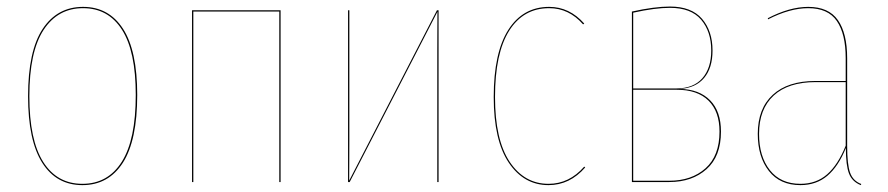

<svg xmlns="http://www.w3.org/2000/svg" viewBox="-20 -548 2673 578"><path d="M393.1 -262.2Q393.1 -125.5 349.9 -58.1Q306.6 9.3 228 9.3Q149.9 9.3 107.2 -57.9Q64.5 -125 64.5 -258.3Q64.5 -394.5 108.4 -460.9Q152.3 -527.3 230 -527.3Q307.6 -527.3 350.3 -461.4Q393.1 -395.5 393.1 -262.2ZM68.4 -258.3Q68.4 -126.5 110.1 -60.5Q151.9 5.4 228 5.4Q304.7 5.4 346.7 -61Q388.7 -127.4 388.7 -262.2Q388.7 -393.6 347.2 -458.5Q305.7 -523.4 230 -523.4Q154.3 -523.4 111.3 -458Q68.4 -392.6 68.4 -258.3Z M820.8 0V-513.2H562V0H558.1V-517.1H824.7V0Z M1300.3 -517.1V0H1296.4V-394Q1296.4 -414.1 1296.6 -453.6Q1296.9 -493.2 1296.9 -512.7L1032.7 0H1027.8V-517.1H1031.7V-123.5Q1031.7 -104 1031.5 -64.5Q1031.2 -24.9 1031.2 -4.4L1295.4 -517.1Z M1633.3 -527.3Q1694.3 -527.3 1738.8 -477.1L1735.4 -474.6Q1692.4 -523.4 1633.3 -523.4Q1555.7 -523.4 1512.9 -455.6Q1470.2 -387.7 1470.2 -255.9Q1470.2 -127 1514.4 -60.8Q1558.6 5.4 1631.3 5.4Q1693.4 5.4 1738.8 -46.4L1741.7 -43.9Q1695.3 9.3 1631.3 9.3Q1557.1 9.3 1511.7 -58.1Q1466.3 -125.5 1466.3 -255.9Q1466.3 -389.2 1510.3 -458.3Q1554.2 -527.3 1633.3 -527.3Z M2027.3 -280.3Q2085 -279.3 2117.7 -246.1Q2150.4 -212.9 2150.4 -151.9Q2150.4 -77.1 2106.9 -38.6Q2063.5 0 1995.1 0H1882.3V-513.2Q1950.2 -528.3 1997.1 -528.3Q2061.5 -528.3 2093.3 -491.5Q2125 -454.6 2125 -396Q2125 -343.3 2099.6 -313.2Q2074.2 -283.2 2027.3 -280.3ZM1997.1 -524.4Q1952.1 -524.4 1886.2 -509.8V-281.7H2015.1Q2067.4 -281.7 2094.2 -312.3Q2121.1 -342.8 2121.1 -396Q2121.1 -453.1 2090.6 -488.8Q2060.1 -524.4 1997.1 -524.4ZM1995.1 -3.9Q2062 -3.9 2104 -41.5Q2146 -79.1 2146 -151.9Q2146 -212.4 2112.8 -245.1Q2079.6 -277.8 2017.1 -277.8H1886.2V-3.9Z M2530.3 -108.4Q2530.3 -53.2 2539.1 -28.3Q2547.9 -3.4 2572.8 5.9L2571.3 9.3Q2545.4 -1 2535.9 -25.4Q2526.4 -49.8 2526.4 -102.5Q2503.9 -46.9 2470.7 -18.8Q2437.5 9.3 2389.6 9.3Q2328.1 9.3 2294.7 -33.2Q2261.2 -75.7 2261.2 -145Q2261.2 -221.2 2306.4 -262.7Q2351.6 -304.2 2434.6 -304.2H2525.9V-372.6Q2525.9 -445.8 2499.3 -484.6Q2472.7 -523.4 2413.1 -523.4Q2357.9 -523.4 2292 -489.7L2291.5 -493.2Q2356.9 -527.3 2413.1 -527.3Q2474.6 -527.3 2502.4 -487.5Q2530.3 -447.8 2530.3 -372.6ZM2389.6 5.4Q2437.5 5.4 2470.2 -23.4Q2502.9 -52.2 2525.9 -109.4V-300.8H2435.1Q2353 -300.8 2309.1 -260.3Q2265.1 -219.7 2265.1 -145Q2265.1 -77.1 2297.6 -35.9Q2330.1 5.4 2389.6 5.4Z"/></svg>

Font: Fira Sans Compressed Four
Style: Regular
Weight: 100
Width: 1
Designer: Carrois Corporate & Edenspiekermann AG
Foundry: Carrois Corporate GbR & Edenspiekermann AG
Version: Version 4.203;PS 004.203;hotconv 1.0.88;makeotf.lib2.5.64775